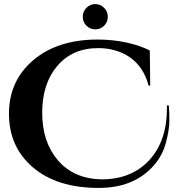

<svg xmlns="http://www.w3.org/2000/svg" viewBox="-20 -908 866 942"><path d="M491 -782Q473 -764 447.5 -764Q422 -764 404 -782Q386 -800 386 -825.5Q386 -851 404 -869.5Q422 -888 447.5 -888Q473 -888 491 -869.5Q509 -851 509 -825.5Q509 -800 491 -782ZM808 -391Q811 -361 811 -315.5Q811 -270 793 -204.5Q775 -139 728 -89Q632 14 464 14Q260 14 142 -86.5Q24 -187 24 -349.5Q24 -512 143.5 -613Q263 -714 459 -714Q534 -714 602 -699Q670 -684 715 -660L717 -488H709Q672 -626 540 -662Q503 -672 462 -672Q336 -672 261.5 -585Q187 -498 187 -354.5Q187 -211 264.5 -121Q342 -31 478 -28Q625 -28 712 -122Q799 -216 799 -377Q799 -384 799 -391Z"/></svg>

Font: Cinzel Decorative
Style: Bold
Weight: 700
Version: Version 1.002;PS 001.002;hotconv 1.0.56;makeotf.lib2.0.21325